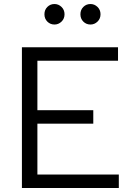

<svg xmlns="http://www.w3.org/2000/svg" viewBox="-20 -935 659 955"><path d="M89 0ZM89 0V-700H567V-633H166V-387H444V-320H166V-67H571V0ZM251 -813Q230 -813 215.5 -827.5Q201 -842 201 -864Q201 -886 215.5 -900.5Q230 -915 251 -915Q271 -915 286 -900.5Q301 -886 301 -864Q301 -842 286 -827.5Q271 -813 251 -813ZM430 -813Q409 -813 394.5 -827.5Q380 -842 380 -864Q380 -886 394.5 -900.5Q409 -915 430 -915Q450 -915 465 -900.5Q480 -886 480 -864Q480 -842 465 -827.5Q450 -813 430 -813Z"/></svg>

Font: Red Hat Text
Style: Regular
Weight: 400
Designer: Pentagram / MCKL
Foundry: Pentagram / MCKL
Version: Version 1.005; Red Hat Text